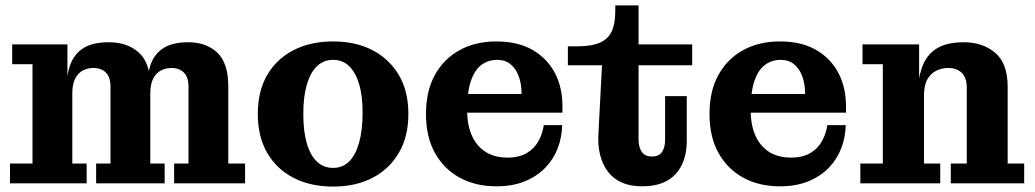

<svg xmlns="http://www.w3.org/2000/svg" viewBox="-20 -677 3822 709"><path d="M17 0V-73H100V-440H25V-513H229V-345L247 -347V-73H300V0ZM335 0V-73H388V-358Q388 -392 371 -409Q354 -426 325 -426Q304 -426 286.5 -417Q269 -408 258 -387.5Q247 -367 247 -332L224 -331Q224 -391 238 -433.5Q252 -476 286.5 -498.5Q321 -521 382 -521Q450 -521 492.5 -483Q535 -445 535 -361V-73H588V0ZM623 0V-73H676V-358Q676 -392 659 -409Q642 -426 613 -426Q592 -426 574.5 -417Q557 -408 546 -387.5Q535 -367 535 -332L521 -331Q521 -391 534.5 -433.5Q548 -476 582 -498.5Q616 -521 675 -521Q742 -521 782.5 -482.5Q823 -444 823 -358V-73H885V0Z M1210 12Q1127 12 1064.5 -20Q1002 -52 967 -112Q932 -172 932 -256Q932 -341 967 -400.5Q1002 -460 1064.5 -492Q1127 -524 1210 -524Q1293 -524 1355 -492Q1417 -460 1452.5 -400.5Q1488 -341 1488 -256Q1488 -172 1452.5 -112Q1417 -52 1355 -20Q1293 12 1210 12ZM1210 -57Q1245 -57 1269 -80.5Q1293 -104 1306 -150Q1319 -196 1319 -262Q1319 -324 1306 -367Q1293 -410 1269 -433Q1245 -456 1210 -456Q1175 -456 1150.5 -432.5Q1126 -409 1113 -364.5Q1100 -320 1100 -256Q1100 -192 1113 -147.5Q1126 -103 1150.5 -80Q1175 -57 1210 -57Z M1813 11Q1736 11 1677.5 -21Q1619 -53 1586 -112.5Q1553 -172 1553 -256Q1553 -341 1586 -400.5Q1619 -460 1677.5 -492Q1736 -524 1813 -524L1816 -456Q1783 -456 1758 -437.5Q1733 -419 1719 -378.5Q1705 -338 1705 -270Q1705 -188 1744 -141.5Q1783 -95 1854 -95Q1897 -95 1925.5 -112Q1954 -129 1969 -157Q1984 -185 1988 -215H2056Q2055 -170 2039.5 -129.5Q2024 -89 1993.5 -57.5Q1963 -26 1918 -7.5Q1873 11 1813 11ZM1629 -261V-330H1906L2057 -284V-261ZM1906 -330Q1906 -367 1895.5 -395.5Q1885 -424 1865 -440Q1845 -456 1816 -456L1813 -524Q1892 -524 1946 -493Q2000 -462 2028.5 -408.5Q2057 -355 2057 -284Z M2351 11Q2266 11 2225 -43Q2184 -97 2190 -187L2203 -436H2077V-506H2111Q2165 -506 2195.5 -519.5Q2226 -533 2239 -561.5Q2252 -590 2252 -635V-657H2338V-162Q2338 -133 2350 -116Q2362 -99 2387 -99Q2413 -99 2424.5 -115.5Q2436 -132 2436 -162V-322H2516V-156Q2516 -80 2475 -34.5Q2434 11 2351 11ZM2338 -436V-513H2536V-436Z M2860 11Q2783 11 2724.5 -21Q2666 -53 2633 -112.5Q2600 -172 2600 -256Q2600 -341 2633 -400.5Q2666 -460 2724.5 -492Q2783 -524 2860 -524L2863 -456Q2830 -456 2805 -437.5Q2780 -419 2766 -378.5Q2752 -338 2752 -270Q2752 -188 2791 -141.5Q2830 -95 2901 -95Q2944 -95 2972.5 -112Q3001 -129 3016 -157Q3031 -185 3035 -215H3103Q3102 -170 3086.5 -129.5Q3071 -89 3040.5 -57.5Q3010 -26 2965 -7.5Q2920 11 2860 11ZM2676 -261V-330H2953L3104 -284V-261ZM2953 -330Q2953 -367 2942.5 -395.5Q2932 -424 2912 -440Q2892 -456 2863 -456L2860 -524Q2939 -524 2993 -493Q3047 -462 3075.5 -408.5Q3104 -355 3104 -284Z M3491 0V-73H3550V-353Q3550 -390 3531.5 -408Q3513 -426 3481 -426Q3458 -426 3437.5 -416Q3417 -406 3404.5 -384Q3392 -362 3392 -323H3369Q3369 -386 3385.5 -430.5Q3402 -475 3439 -498Q3476 -521 3539 -521Q3609 -521 3655 -482Q3701 -443 3701 -357V-73H3762V0ZM3157 0V-73H3240V-440H3165V-513H3374V-355L3392 -358V-73H3452V0Z"/></svg>

Font: Montagu Slab 144pt SemiBold
Style: Regular
Weight: 600
Version: Version 1.000